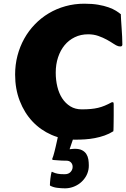

<svg xmlns="http://www.w3.org/2000/svg" viewBox="-20 -737 688 1048"><path d="M62.5 -330.1Q62.5 -383.8 75.4 -433.3Q88.4 -482.9 112.3 -525.9Q136.2 -568.8 170.2 -604Q204.1 -639.2 246.1 -664.3Q288.1 -689.5 337.2 -703.1Q386.2 -716.8 440.4 -716.8Q483.4 -716.8 515.9 -711.2Q548.3 -705.6 572.5 -697Q596.7 -688.5 613 -678.2Q629.4 -668 640.1 -658.7Q639.6 -658.7 639.6 -655.3Q639.6 -647.9 640.9 -628.4Q642.1 -608.9 643.8 -585Q645.5 -561 646.7 -536.4Q647.9 -511.7 647.9 -493.7Q647.9 -490.7 646 -487.1Q644 -483.4 636.2 -483.4Q631.8 -483.4 625.5 -484.9Q615.2 -487.8 599.6 -498.3Q584 -508.8 563.2 -520.3Q542.5 -531.7 516.8 -540.8Q491.2 -549.8 460.9 -549.8Q420.9 -549.8 388.2 -533.9Q355.5 -518.1 332.5 -490.2Q309.6 -462.4 296.9 -424.1Q284.2 -385.7 284.2 -340.3Q284.2 -300.3 293 -263.9Q301.8 -227.5 319.6 -200.2Q337.4 -172.9 364 -156.5Q390.6 -140.1 425.8 -140.1Q453.6 -140.1 475.1 -142.1Q496.6 -144 515.1 -148.4Q533.7 -152.8 551.5 -160.2Q569.3 -167.5 589.8 -178.7Q590.8 -179.2 594.7 -179.2Q598.1 -179.2 599.4 -176.5Q600.6 -173.8 600.6 -165.5V-106.9Q600.6 -90.8 600.3 -75.4Q600.1 -60.1 599.9 -47.9Q599.6 -35.6 599.4 -28.1Q599.1 -20.5 598.6 -20.5Q576.2 -6.3 550.5 2.7Q524.9 11.7 497.8 16.8Q470.7 22 443.4 23.7Q416 25.4 390.6 25.4Q321.8 25.4 261.7 -0.7Q201.7 -26.9 157.5 -73.7Q113.3 -120.6 87.9 -186Q62.5 -251.5 62.5 -330.1ZM462.9 188.5Q458.5 211.4 446.3 230.2Q434.1 249 417 262.5Q399.9 275.9 378.7 283.4Q357.4 291 335 291Q314.5 291 291.7 288.1Q269 285.2 252 275.4L252.9 275.9Q252.4 275.4 252.4 272Q252.4 266.6 253.2 257.3Q253.9 248 255.1 237.5Q256.3 227.1 258.1 217.3Q259.8 207.5 261.7 201.2H264.2Q267.1 201.2 267.1 202.1H266.6Q274.4 205.6 281.2 207.8Q288.1 210 295.7 211.4Q303.2 212.9 312.3 213.4Q321.3 213.9 333.5 213.9Q354 213.9 365.2 201.7Q376.5 189.5 376.5 173.8Q376.5 159.2 367.4 149.7Q358.4 140.1 342.8 140.1Q315.9 140.1 296.9 138.2Q277.8 136.2 270.5 136.2Q266.6 136.2 265.9 134.3Q265.1 132.3 265.1 129.9Q267.6 125 270.8 114.5Q273.9 104 277.3 91.1Q280.8 78.1 283.9 64Q287.1 49.8 289.8 37.8Q292.5 25.9 294.2 17.8Q295.9 9.8 295.9 8.3H305.2Q313.5 8.3 326.7 8.5Q339.8 8.8 352.5 8.8H383.3L359.9 77.6Q368.2 76.7 375.2 75.9Q382.3 75.2 388.7 75.2Q413.6 75.2 428.5 83.3Q443.4 91.3 451.4 104Q459.5 116.7 462.2 132.8Q464.8 148.9 464.8 165.5Q464.8 171.4 464.4 177Q463.9 182.6 462.9 188.5Z"/></svg>

Font: Carter One
Style: Regular
Weight: 400
Designer: vernon adams
Foundry: vernon adams
Version: Version 1.000